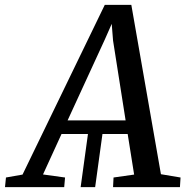

<svg xmlns="http://www.w3.org/2000/svg" viewBox="-86 -768 766 788"><path d="M245 0 276.5 -229H336L304.5 0ZM-65.5 0 -61.5 -39.5 6.5 -51.5 344 -748H453L574.5 -53L655 -39.5L652.5 0H378L380 -39.5L464.5 -51.5L438 -218H166.5L90.5 -52L181 -39.5L177.5 0ZM191.5 -274H429.5L378 -601.5L372.5 -670L344.5 -606.5Z"/></svg>

Font: Merriweather 20pt
Style: Italic
Weight: 400
Italic angle: -7.8°
Version: Version 2.101